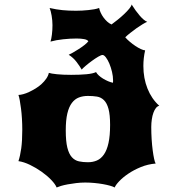

<svg xmlns="http://www.w3.org/2000/svg" viewBox="-20 -829 787 854"><path d="M62 -112.3Q69.8 -135.7 74.5 -169.2Q79.1 -202.6 79.1 -252.4Q79.1 -276.9 77.6 -301Q76.2 -325.2 73.5 -345.9Q70.8 -366.7 67.9 -382.8Q64.9 -398.9 62 -406.7Q70.8 -406.7 83.5 -410.2Q96.2 -413.6 110.1 -420.2Q124 -426.8 138.4 -435.5Q152.8 -444.3 164.8 -455.3Q176.8 -466.3 185.5 -478.8Q194.3 -491.2 197.3 -504.9Q207 -501.5 233.4 -498.8Q259.8 -496.1 296.4 -496.1Q335.9 -496.1 364.5 -498.8Q393.1 -501.5 407.2 -508.3Q411.1 -501 419.4 -493.4Q427.7 -485.8 438.5 -479.2Q449.2 -472.7 460.7 -467.8Q472.2 -462.9 482.4 -460.9Q482.9 -463.9 482.9 -466.6Q482.9 -469.2 482.9 -472.2Q482.9 -489.3 478.3 -509Q473.6 -528.8 466.6 -545.7Q459.5 -562.5 451.2 -573.5Q442.9 -584.5 436 -584.5Q430.2 -584.5 416.7 -576.7Q403.3 -568.8 388.7 -558.1Q374 -547.4 361.1 -536.4Q348.1 -525.4 343.3 -519.5Q334.5 -535.2 320.3 -553.7Q306.2 -572.3 285.6 -585.4Q291.5 -587.9 303.7 -594.7Q315.9 -601.6 329.6 -610.4Q343.3 -619.1 355.2 -628.4Q367.2 -637.7 373 -645.5Q368.7 -652.3 354.2 -655Q339.8 -657.7 320.8 -657.7Q292.5 -657.7 260.7 -654.3Q229 -650.9 204.6 -644Q208.5 -655.8 210.9 -675.3Q213.4 -694.8 213.4 -717.3Q213.4 -727.5 212.4 -738.3Q211.4 -749 209.7 -759.3Q208 -769.5 205.6 -778.6Q203.1 -787.6 200.7 -793.5Q230.5 -786.6 257.8 -783.9Q285.2 -781.2 318.4 -781.2Q331.5 -781.2 345.7 -782Q359.9 -782.7 373.5 -784.2Q387.2 -785.6 399.4 -787.8Q411.6 -790 420.9 -793.5Q422.9 -783.2 428 -772.2Q433.1 -761.2 440.4 -751.2Q447.8 -741.2 456.8 -732.9Q465.8 -724.6 476.1 -720.2Q488.3 -729 503.4 -741.2Q518.6 -753.4 532 -766.1Q545.4 -778.8 554.9 -790.3Q564.5 -801.8 565.4 -809.1Q583 -780.8 601.6 -759.3Q620.1 -737.8 634.8 -731.9Q627 -729 613.8 -720.9Q600.6 -712.9 586.4 -702.9Q572.3 -692.9 558.8 -682.1Q545.4 -671.4 537.1 -663.1Q545.4 -653.3 557.6 -643.1Q569.8 -632.8 582.3 -624.5Q594.7 -616.2 606.4 -610.8Q618.2 -605.5 625.5 -605Q617.7 -570.8 617.7 -535.6Q617.7 -481 636 -435.1Q654.3 -389.2 688.5 -358.4Q680.2 -356.9 673.6 -348.6Q667 -340.3 662.4 -327.6Q657.7 -314.9 655.3 -298.3Q652.8 -281.7 652.8 -264.2Q652.8 -236.3 654.5 -209.5Q656.2 -182.6 659.2 -160.4Q662.1 -138.2 665.5 -122.6Q668.9 -106.9 672.4 -101.6Q637.2 -98.6 606 -85.7Q574.7 -72.8 550.3 -56.2Q525.9 -39.6 510 -22.7Q494.1 -5.9 490.2 4.9Q483.4 1 469.7 -2.9Q456.1 -6.8 438.2 -10Q420.4 -13.2 399.9 -15.1Q379.4 -17.1 358.9 -17.1Q338.4 -17.1 318.4 -14.6Q298.3 -12.2 281.2 -9Q264.2 -5.9 251.2 -2Q238.3 2 231.9 4.9Q226.1 -9.8 207.8 -28.8Q189.5 -47.9 165 -65.2Q140.6 -82.5 113.3 -95.7Q85.9 -108.9 62 -112.3ZM376.5 -651.9Q377.4 -654.8 377.4 -655.3ZM272.5 -249Q272.5 -200.7 279.5 -172.4Q286.6 -144 299.8 -129.6Q313 -115.2 331.1 -111.3Q349.1 -107.4 371.1 -107.4Q393.1 -107.4 411.1 -115.2Q429.2 -123 442.4 -142.1Q455.6 -161.1 462.6 -193.1Q469.7 -225.1 469.7 -273.4Q469.7 -318.8 462.6 -344.7Q455.6 -370.6 442.4 -383.5Q429.2 -396.5 411.1 -399.4Q393.1 -402.3 371.1 -402.3Q349.1 -402.3 331.1 -395.5Q313 -388.7 299.8 -371.3Q286.6 -354 279.5 -324.2Q272.5 -294.4 272.5 -249Z"/></svg>

Font: Arbutus
Style: Regular
Weight: 400
Designer: Karolina Lach
Foundry: Sorkin Type Co.
Version: Version 1.003